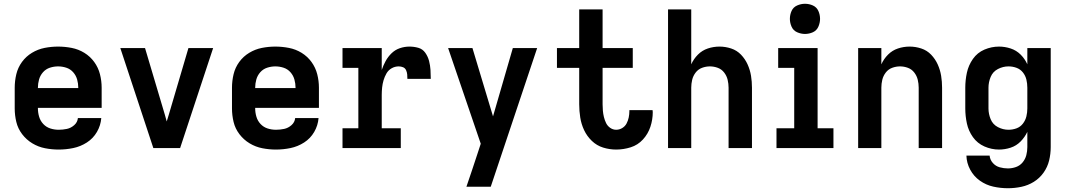

<svg xmlns="http://www.w3.org/2000/svg" viewBox="-20 -785 5656 1018"><path d="M291 8Q330 8 368.5 0Q407 -8 440.5 -29.5Q474 -51 494 -85.5Q514 -120 517 -159H393Q391 -137 373.5 -121.5Q356 -106 334.5 -101.5Q313 -97 291 -97Q268 -97 246.5 -104Q225 -111 209.5 -127.5Q194 -144 187.5 -166Q181 -188 181 -210V-213H519V-320Q519 -356 510 -391.5Q501 -427 479.5 -456.5Q458 -486 427 -505Q396 -524 360 -531Q324 -538 288 -538Q252 -538 216.5 -531Q181 -524 149.5 -505Q118 -486 96.5 -456.5Q75 -427 66.5 -391.5Q58 -356 58 -320V-210Q58 -174 66.5 -138.5Q75 -103 97.5 -73.5Q120 -44 151.5 -25Q183 -6 219 1Q255 8 291 8ZM181 -318V-320Q181 -342 187 -363.5Q193 -385 208 -402Q223 -419 244.5 -426Q266 -433 288 -433Q310 -433 331.5 -426Q353 -419 368 -402Q383 -385 389 -363.5Q395 -342 395 -320V-318Z M793 0H935L1110 -530H979L875 -177Q869 -157 864 -141Q859 -157 854 -177L749 -530H618Z M1443 8Q1482 8 1520.5 0Q1559 -8 1592.5 -29.5Q1626 -51 1646 -85.5Q1666 -120 1669 -159H1545Q1543 -137 1525.5 -121.5Q1508 -106 1486.5 -101.5Q1465 -97 1443 -97Q1420 -97 1398.5 -104Q1377 -111 1361.5 -127.5Q1346 -144 1339.5 -166Q1333 -188 1333 -210V-213H1671V-320Q1671 -356 1662 -391.5Q1653 -427 1631.5 -456.5Q1610 -486 1579 -505Q1548 -524 1512 -531Q1476 -538 1440 -538Q1404 -538 1368.5 -531Q1333 -524 1301.5 -505Q1270 -486 1248.5 -456.5Q1227 -427 1218.5 -391.5Q1210 -356 1210 -320V-210Q1210 -174 1218.5 -138.5Q1227 -103 1249.5 -73.5Q1272 -44 1303.5 -25Q1335 -6 1371 1Q1407 8 1443 8ZM1333 -318V-320Q1333 -342 1339 -363.5Q1345 -385 1360 -402Q1375 -419 1396.5 -426Q1418 -433 1440 -433Q1462 -433 1483.5 -426Q1505 -419 1520 -402Q1535 -385 1541 -363.5Q1547 -342 1547 -320V-318Z M1796 0H2105V-105H2004V-281Q2004 -301 2006 -320.5Q2008 -340 2013.5 -359Q2019 -378 2029 -395.5Q2039 -413 2056.5 -423Q2074 -433 2094 -433Q2106 -433 2117 -428.5Q2128 -424 2133 -413Q2138 -402 2139 -390.5Q2140 -379 2140 -367H2264Q2264 -391 2262.5 -414.5Q2261 -438 2255 -461.5Q2249 -485 2235 -505Q2221 -525 2198 -531.5Q2175 -538 2151 -538Q2125 -538 2100 -529.5Q2075 -521 2056 -502.5Q2037 -484 2024.5 -461Q2012 -438 2004 -414V-530H1796V-425H1880V-105H1796Z M2453 205H2582L2828 -530H2699L2594 -168L2485 -530H2356L2529 -23L2510 35Q2496 77 2482 119.5Q2468 162 2453 205Z M3247 8Q3286 8 3324 -4Q3362 -16 3389 -45.5Q3416 -75 3428.5 -113Q3441 -151 3441 -190Q3441 -196 3440 -201H3317V-196Q3317 -179 3313.5 -162Q3310 -145 3302 -130Q3294 -115 3279 -106Q3264 -97 3247 -97Q3230 -97 3215.5 -107Q3201 -117 3193.5 -132.5Q3186 -148 3182 -164.5Q3178 -181 3176.5 -198Q3175 -215 3175 -232V-425H3335V-530H3175V-735H3051V-530H2933V-425H3051V-232Q3051 -197 3056.5 -162Q3062 -127 3077 -95Q3092 -63 3118 -38Q3144 -13 3178 -2.5Q3212 8 3247 8Z M3522 0H3645V-320Q3645 -341 3650 -362Q3655 -383 3668.5 -400.5Q3682 -418 3702.5 -425.5Q3723 -433 3744 -433Q3765 -433 3785.5 -425.5Q3806 -418 3819.5 -400.5Q3833 -383 3838 -362Q3843 -341 3843 -320V0H3967V-320Q3967 -352 3962 -383Q3957 -414 3944 -443Q3931 -472 3909 -495Q3887 -518 3856.5 -528Q3826 -538 3795 -538Q3763 -538 3733 -528Q3703 -518 3680.5 -495.5Q3658 -473 3645 -444V-735H3522Z M4097 0H4399V-105H4315V-530H4106V-425H4191V-105H4097ZM4248 -605Q4270 -605 4290 -614Q4310 -623 4319 -643.5Q4328 -664 4328 -685Q4328 -707 4319 -727Q4310 -747 4290 -756Q4270 -765 4248 -765Q4227 -765 4206.5 -756Q4186 -747 4177 -727Q4168 -707 4168 -685Q4168 -664 4177 -643.5Q4186 -623 4206.5 -614Q4227 -605 4248 -605Z M4530 0H4653V-320Q4653 -341 4658 -362Q4663 -383 4676.5 -400.5Q4690 -418 4710.5 -425.5Q4731 -433 4752 -433Q4773 -433 4793.5 -425.5Q4814 -418 4827.5 -400.5Q4841 -383 4846 -362Q4851 -341 4851 -320V0H4975V-320Q4975 -352 4970 -383Q4965 -414 4952 -443Q4939 -472 4917 -495Q4895 -518 4864.5 -528Q4834 -538 4803 -538Q4771 -538 4741 -528Q4711 -518 4688.5 -495.5Q4666 -473 4653 -444V-530H4530Z M5324 213Q5360 213 5395.5 205.5Q5431 198 5461.5 179Q5492 160 5513 130.5Q5534 101 5542.5 66Q5551 31 5551 -5V-530H5427V-444Q5414 -473 5391.5 -495.5Q5369 -518 5338.5 -528Q5308 -538 5277 -538Q5237 -538 5199.5 -522Q5162 -506 5138.5 -472.5Q5115 -439 5106.5 -399.5Q5098 -360 5098 -320V-210Q5098 -170 5106.5 -130.5Q5115 -91 5138.5 -58Q5162 -25 5199.5 -8.5Q5237 8 5277 8Q5308 8 5338.5 -2Q5369 -12 5391.5 -35Q5414 -58 5427 -86V-5Q5427 17 5421.5 38Q5416 59 5402 76Q5388 93 5367 100.5Q5346 108 5324 108Q5302 108 5280.5 102Q5259 96 5244 79Q5229 62 5227 40H5104Q5105 79 5124 114.5Q5143 150 5175.5 173Q5208 196 5246.5 204.5Q5285 213 5324 213ZM5327 -97Q5298 -97 5271 -111Q5244 -125 5232.5 -153Q5221 -181 5221 -210V-320Q5221 -349 5232.5 -377Q5244 -405 5271 -419Q5298 -433 5327 -433Q5349 -433 5369.5 -425.5Q5390 -418 5403.5 -401Q5417 -384 5422 -363Q5427 -342 5427 -320V-210Q5427 -189 5422 -168Q5417 -147 5403.5 -129.5Q5390 -112 5369.5 -104.5Q5349 -97 5327 -97Z"/></svg>

Font: Iosevka Sparkle
Style: Bold
Weight: 700
Designer: Belleve Invis
Foundry: Belleve Invis
Version: Version 4.5.0; ttfautohint (v1.8.3)